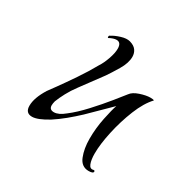

<svg xmlns="http://www.w3.org/2000/svg" viewBox="-95 -374 483 504"><g transform="rotate(30 146.5 -122.0)"><path d="M237 53Q215 53 206 30.5Q197 8 197 -22Q197 -54 203.5 -85.5Q210 -117 215 -131L152 -69Q136 -54 119 -40Q102 -26 85 -15Q54 4 37 4Q17 4 17 -18Q17 -42 37 -74Q40 -78 54.5 -98Q69 -118 88 -146Q107 -174 122 -201Q130 -213 136.5 -231.5Q143 -250 143 -263Q143 -282 129 -282Q120 -282 107 -275Q106 -274 105.5 -278Q105 -282 109 -283Q118 -289 134 -294Q150 -299 161 -296Q175 -292 181 -283.5Q187 -275 187 -264Q187 -245 173.5 -222.5Q160 -200 151 -187L103 -122Q91 -106 82.5 -90Q74 -74 69 -61Q68 -57 67.5 -54Q67 -51 67 -48Q67 -35 81 -35Q95 -35 113 -50Q134 -66 157.5 -91.5Q181 -117 200 -140.5Q219 -164 226 -173Q233 -183 251 -189Q269 -195 282 -195Q291 -195 293 -193Q274 -173 259.5 -137Q245 -101 236.5 -62Q228 -23 228 5Q228 24 232.5 35.5Q237 47 247 44H248Q251 44 251 47Q251 53 237 53Z"/></g></svg>

Font: Grey Qo
Style: Regular
Weight: 400
Designer: Robert E. Leuschke
Foundry: Robert E. Leuschke
Version: Version 2.010